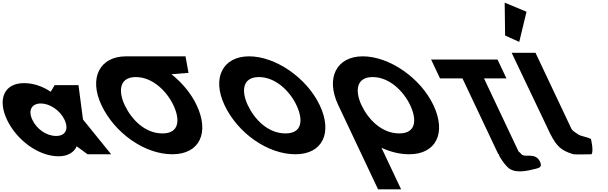

<svg xmlns="http://www.w3.org/2000/svg" viewBox="-123 -1145 4515 1425"><path d="M-71 -256C-0.1 -106 162.1 15 312.1 15C382.1 15 427.4 -16 445.6 -58H447.6L527 0H702L493 -258L459.5 -513H282.5L253.6 -464C192.3 -505 124.4 -528 55.4 -528C-94.6 -528 -141.9 -406 -71 -256ZM117 -256C83.4 -327 112.8 -377 179.8 -377C245.8 -377 322.4 -327 356 -256C389.1 -186 362.7 -136 293.7 -136C221.7 -136 150.1 -186 117 -256Z M802.9 -363.9C753.6 -468.4 761.9 -572.8 884.7 -573L884.7 -573L885 -573H885.1C1009.2 -573 1114.7 -468.5 1164.2 -363.9C1213.6 -259.4 1210.3 -154.8 1082.8 -154.8C951.9 -154.8 852.3 -259.4 802.9 -363.9ZM811.9 -727 812 -726.9C619.3 -726.6 533.6 -568.6 630.4 -363.9C727.2 -159.1 948.6 -0.1 1156 -0.1C1357.4 -0.1 1433.6 -159.1 1336.7 -363.9C1295 -452.3 1227.9 -531.9 1149.5 -594L1276.1 -604L1253.9 -727Z M1543.8 -363.9C1640.6 -159.1 1862 -0.1 2069.4 -0.1C2270.8 -0.1 2347 -159.1 2250.1 -363.9C2153.3 -568.8 1920.5 -726.9 1725.8 -726.9C1532.9 -726.9 1446.9 -568.8 1543.8 -363.9ZM1716.3 -363.9C1666.9 -468.5 1675.3 -573 1798.5 -573C1922.6 -573 2028.2 -468.5 2077.6 -363.9C2127 -259.4 2123.7 -154.8 1996.2 -154.8C1865.3 -154.8 1765.8 -259.4 1716.3 -363.9Z M2560.3 -363.9C2510.9 -468.5 2519.3 -573 2642.5 -573C2766.6 -573 2872.2 -468.5 2921.6 -363.9C2971 -259.4 2967.7 -154.8 2840.2 -154.8C2709.3 -154.8 2609.8 -259.4 2560.3 -363.9ZM2387.8 -363.9C2389.7 -359.8 2391.7 -355.7 2393.7 -351.7L2682.9 260H2853.9L2708.3 -48.1C2774.8 -17.5 2844.9 -0.1 2913.4 -0.1C3114.8 -0.1 3191 -159.1 3094.1 -363.9C2997.3 -568.8 2764.5 -726.9 2569.8 -726.9C2376.9 -726.9 2290.9 -568.8 2387.8 -363.9Z M3142.9 -562.9H3309.5L3574.7 -1.9L3578.7 -1.8C3575.9 9.2 3626.9 87 3659.6 108C3716.7 144.6 3803.8 119 3851.6 108C3878.7 102 3900.2 93.7 3888.3 63C3855.6 -21 3772.3 28.7 3747.5 0C3739.5 -9.2 3732.3 -16 3725.5 -20.9L3469.3 -562.9H3635.9L3569.6 -703.1H3076.6ZM3614.4 -1.1C3606.4 -0.1 3597.8 -0.1 3588.2 -1.6Z M3625.8 -881.2 3730.8 -834.1 3784.8 -1058 3622.7 -1125.2ZM3674.5 -753H3851.5L4117.2 -191C4125.9 -173 4147.1 -161.8 4171.8 -145C4185.4 -135.7 4249.7 -124 4263.1 -113C4263.1 -113 4285.3 -21.3 4266.6 0C4182.5 0 4145.6 4.3 4123.1 -3C4043.3 -28.9 4009.3 -57.6 3963 -148L3962.5 -148L3953.8 -166.5C3948.8 -176.7 3943.8 -187.5 3938.4 -199L3938 -200Z"/></svg>

Font: Hussar
Style: BdOpOblFive
Weight: 700
Foundry: Cannot Into Space Fonts
Version: Version 2.00